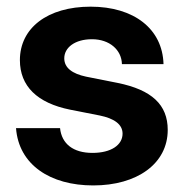

<svg xmlns="http://www.w3.org/2000/svg" viewBox="-20 -547 553 579"><path d="M261.2 12.2C393.1 12.2 485.8 -53.2 485.8 -155.3C485.8 -231 438 -275.9 335 -296.9L239.3 -315.9C198.2 -324.7 173.8 -342.3 173.8 -371.1C173.8 -403.3 205.6 -428.7 257.3 -428.7C310.5 -428.7 346.7 -396.5 347.7 -353.5H473.1C470.2 -460.4 383.3 -526.9 253.4 -526.9C123 -526.9 40 -462.4 40 -365.7C40 -287.1 92.3 -236.3 191.4 -216.3L280.8 -198.7C323.7 -189.9 349.6 -172.4 349.6 -144C349.6 -109.9 315.4 -85.9 258.8 -85.9C200.7 -85.9 166 -113.3 161.1 -160.6H28.3C36.6 -50.3 131.3 12.2 261.2 12.2Z"/></svg>

Font: Raveo Display Display SemiBold
Style: Regular
Weight: 600
Designer: Jakub Foglar, Rasmus Andersson (Inter)
Foundry: Jakubfoglar.com
Version: Version 1.100;Glyphs 3.2.3 (3260)